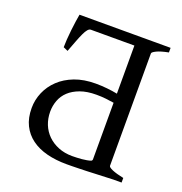

<svg xmlns="http://www.w3.org/2000/svg" viewBox="-115 -716 781 824"><g transform="rotate(20 275.0 -304.0)"><path d="M287.6 -34.2Q296.9 -34.2 308.1 -34.7Q319.3 -35.2 330.8 -36.1Q342.3 -37.1 353 -39.1Q363.8 -41 372.1 -43.9Q376.5 -46.9 376.5 -50.8V-310.1Q358.4 -313 338.9 -315.2Q319.3 -317.4 295.9 -317.4Q253.4 -317.4 222.7 -306.2Q191.9 -294.9 172.1 -276.4Q152.3 -257.8 143.1 -233.2Q133.8 -208.5 133.8 -181.6Q133.8 -150.4 144.5 -123.5Q155.3 -96.7 175.5 -76.9Q195.8 -57.1 224.1 -45.7Q252.4 -34.2 287.6 -34.2ZM489.7 0Q445.3 2 404.8 3.4Q387.7 4.4 369.4 4.9Q351.1 5.4 334.2 5.9Q317.4 6.3 302.5 6.6Q287.6 6.8 276.9 6.8Q227.5 6.8 186.5 -3.7Q145.5 -14.2 116 -35.9Q86.4 -57.6 70.1 -90.6Q53.7 -123.5 53.7 -168.9Q53.7 -206.5 68.6 -241.2Q83.5 -275.9 111.8 -302.7Q140.1 -329.6 181.6 -345.5Q223.1 -361.3 276.9 -361.3Q303.7 -361.3 329.1 -358.6Q354.5 -356 376.5 -351.6V-571.3H177.7Q170.4 -571.3 163.6 -563.2Q156.7 -555.2 149.7 -540Q142.6 -524.9 134 -502.4Q125.5 -480 114.7 -451.7L93.8 -460.9Q93.8 -475.1 95.2 -496.3Q96.7 -517.6 99.1 -539.6Q101.6 -561.5 104.5 -582Q107.4 -602.5 109.9 -615.2H525.9V-594.2Q490.7 -587.4 472.7 -578.6Q454.6 -569.8 454.6 -564V-50.8Q454.6 -43.9 473.6 -35.9Q492.7 -27.8 525.9 -21V0Z"/></g></svg>

Font: Gentium Plus
Style: Regular
Weight: 400
Designer: J. Victor Gaultney, Annie Olsen, Iska Routamaa
Foundry: SIL International
Version: Version 1.510